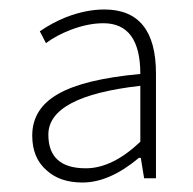

<svg xmlns="http://www.w3.org/2000/svg" viewBox="-20 -827 408 405"><path d="M78 -468Q48 -494 48 -541Q48 -598 103 -629Q157 -660 276 -671Q276 -778 198 -778Q166 -778 129 -764Q98 -752 77 -736L64 -761Q90 -779 120 -791Q162 -807 200 -807Q309 -807 309 -672V-451H284L277 -494H273Q211 -442 154 -442Q106 -442 78 -468ZM276 -528V-646Q82 -624 82 -543Q82 -472 161 -472Q217 -472 276 -528Z"/></svg>

Font: Noto Sans CJK TC Thin
Style: Regular
Weight: 250
Designer: Ryoko NISHIZUKA ???? (kana & ideographs); Paul D. Hunt (Latin, Greek & Cyrillic); Wenlong ZHANG ??? (bopomofo); Sandoll 
Foundry: Adobe Systems Incorporated
Version: Version 1.004 January 19, 2016